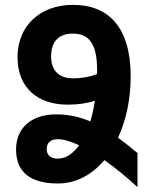

<svg xmlns="http://www.w3.org/2000/svg" viewBox="-20 -744 623 789"><path d="M172 -131C172 -156 186 -172 218 -172C241 -172 271 -163 305 -147C280 -112 250 -92 218 -92C189 -92 172 -106 172 -131ZM190 -512C190 -572 220 -606 280 -606C348 -606 379 -560 379 -457C379 -451 379 -445 379 -440C351 -428 312 -422 280 -422C220 -422 190 -457 190 -512ZM545 25V-115C517 -139 490 -160 465 -178C498 -249 517 -336 517 -430C517 -632 426 -724 280 -724C145 -724 52 -638 52 -509C52 -383 135 -314 258 -314C299 -314 337 -319 370 -330C365 -299 359 -270 351 -245C304 -265 259 -274 211 -274C110 -274 46 -219 46 -130C46 -38 103 10 218 10C293 10 358 -26 409 -86C453 -55 500 -17 545 25Z"/></svg>

Font: Noto Sans Armenian Condensed
Style: Bold
Weight: 700
Width: 3
Designer: Monotype Design Team
Foundry: Monotype Imaging Inc.
Version: Version 2.008